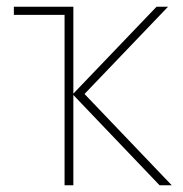

<svg xmlns="http://www.w3.org/2000/svg" viewBox="-20 -548 540 568"><path d="M477 -528 230 -270 488 0H452L197 -267V0H171V-504H21V-528H197V-271L443 -528Z"/></svg>

Font: Noto Sans Thin
Style: Regular
Weight: 100
Designer: Monotype Design Team
Foundry: Monotype Imaging Inc.
Version: Version 2.007